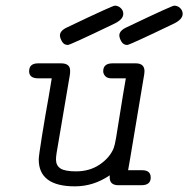

<svg xmlns="http://www.w3.org/2000/svg" viewBox="-20 -655 666 679"><path d="M402 -530Q402 -547 429 -559Q588 -635 596 -635Q608 -635 617 -626.5Q626 -618 626 -606Q626 -587 596 -572Q438 -496 430 -496Q416 -496 409 -508.5Q402 -521 402 -530ZM192 -530Q192 -547 219 -559Q378 -635 386 -635Q398 -635 407 -626.5Q416 -618 416 -606Q416 -587 386 -572Q228 -496 220 -496Q206 -496 199 -508.5Q192 -521 192 -530ZM83 -403Q83 -431 115 -431H196Q228 -431 228 -405Q228 -395 227 -390L180 -113Q178 -99 178 -91Q178 -70 193.5 -59.5Q209 -49 249 -49Q297 -49 332.5 -73Q368 -97 382 -131Q386 -141 390.5 -167.5Q395 -194 405 -257.5Q415 -321 425 -378H374Q359 -378 352 -386Q345 -394 345 -403Q345 -431 378 -431H460Q491 -431 491 -403Q491 -401 490.5 -397Q490 -393 490 -392L439 -87L433 -53H483Q513 -53 513 -27Q513 0 480 0H397Q368 -1 368 -27V-35Q311 4 245 4Q117 4 117 -91Q117 -103 128.5 -174.5Q140 -246 152 -312L163 -378H113Q83 -379 83 -403Z"/></svg>

Font: CMU Typewriter Text
Style: LightOblique
Weight: 200
Italic angle: -9.46001°
Version: Version 0.7.0